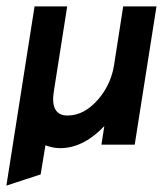

<svg xmlns="http://www.w3.org/2000/svg" viewBox="-20 -452 509 600"><path d="M0 128 107 93 122 2C135 7 150 11 168 11C223 11 269 -19 306 -58L297 0H401L469 -432H365L336 -246C328 -198 305 -160 280 -134C257 -110 228 -91 191 -91C153 -91 141 -119 148 -165L190 -432H88Z"/></svg>

Font: Charger Sport
Style: BlkNrwObl
Weight: 900
Designer: Jasper
Foundry: Cannot Into Space Fonts
Version: Version 1.1